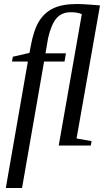

<svg xmlns="http://www.w3.org/2000/svg" viewBox="-20 -725 540 958"><path d="M362 -34 437 -21 433 1H273L388 -653V-654Q369 -664 333 -664Q288 -664 262 -634Q236 -604 220 -535L207 -459H309L302 -418H200L90 213H9L119 -418H40L44 -442L127 -461L133 -493Q148 -576 175 -619Q202 -663 247 -684Q292 -705 364 -705Q386 -705 428 -702Q475 -699 479 -698Z"/></svg>

Font: Libra Serif Modern
Style: Italic
Weight: 400
Italic angle: -12°
Designer: Stefan Peev, Context Ltd
Foundry: Stefan Peev, Context Ltd
Version: Version 1.000